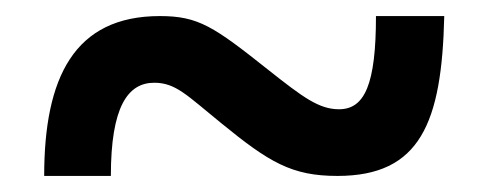

<svg xmlns="http://www.w3.org/2000/svg" viewBox="-20 -476 609 239"><path d="M118 -257C118 -343 139 -373 172 -373C199 -373 213 -357 255 -323C315 -274 343 -257 400 -257C503 -257 530 -323 533 -456H448C448 -371 434 -340 402 -340C377 -340 357 -355 314 -389C246 -443 227 -456 179 -456C72 -456 35 -379 35 -257Z"/></svg>

Font: UArctic Serif Black
Style: Regular
Weight: 900
Designer: Customization by Puisto advertising & original work Monotype Design Team
Foundry: Monotype Imaging Inc.
Version: Version 2.004